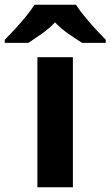

<svg xmlns="http://www.w3.org/2000/svg" viewBox="-79 -786 464 806"><path d="M227 0H78V-546H227ZM240 -766Q254 -744 276.5 -716.5Q299 -689 323 -663Q347 -637 365 -619V-606H266Q240 -622 209 -643.5Q178 -665 152 -692Q126 -665 96 -644Q66 -623 40 -606H-59V-619Q-40 -638 -16.5 -663.5Q7 -689 29.5 -716.5Q52 -744 66 -766Z"/></svg>

Font: Noto Sans Adlam Unjoined
Style: Bold
Weight: 700
Version: Version 3.001